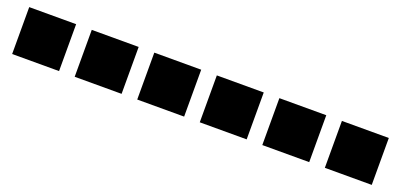

<svg xmlns="http://www.w3.org/2000/svg" viewBox="-5 -907 2409 1154"><g transform="rotate(20 1200.0 -330.0)"><path d="M50 -180H350V-480H50Z M450 -180H750V-480H450Z M850 -180H1150V-480H850Z M1250 -180H1550V-480H1250Z M1650 -180H1950V-480H1650Z M2050 -180H2350V-480H2050Z"/></g></svg>

Font: text-security-square
Style: Regular
Weight: 400
Monospace: yes
Foundry: Oskari Noppa
Version: Version 3.000;hotconv 1.0.118;makeotfexe 2.5.65603